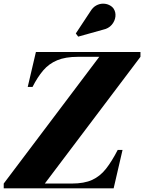

<svg xmlns="http://www.w3.org/2000/svg" viewBox="-74 -1036 792 1056"><path d="M-53.5 0V-26.5L472 -723.5H354.5Q286 -723.5 240.5 -704.5Q195 -685.5 163.5 -648.5Q132 -611.5 105 -558H78.5L123.5 -750H698.5V-723.5L172.5 -26.5H320.5Q389 -26.5 432.8 -46.5Q476.5 -66.5 508.8 -107.5Q541 -148.5 573.5 -211.5H600L551 0ZM356 -834.5 343 -852 423.5 -974Q437 -996 455 -1005.8Q473 -1015.5 491.8 -1015.8Q510.5 -1016 526.2 -1008.5Q542 -1001 550.5 -989Q563.5 -969.5 560.8 -944.8Q558 -920 540.5 -899.5Q523 -879 492 -872.5Z"/></svg>

Font: Bodoni Moda 9pt ExtraBold
Style: Italic
Weight: 800
Italic angle: -13°
Designer: Owen Earl
Foundry: indestructible type
Version: Version 2.004